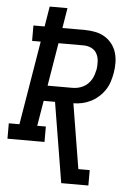

<svg xmlns="http://www.w3.org/2000/svg" viewBox="-71 -781 733 1043"><g transform="rotate(5 295.5 -260.0)"><path d="M303 215 231 -222H169L146 -84H193V0H-9V-84H49L125 -541H78V-625H139L157 -735H254L236 -625H359Q387 -625 415 -619.5Q443 -614 466 -600.5Q489 -587 506 -565.5Q523 -544 531 -518Q539 -492 539.5 -463.5Q540 -435 535 -406Q531 -383 523.5 -359Q516 -335 502 -313.5Q488 -292 468.5 -274.5Q449 -257 426.5 -245.5Q404 -234 379.5 -228.5Q355 -223 331 -223L389 131H451V215ZM317 -306Q332 -306 347 -309Q362 -312 376 -319Q390 -326 401.5 -337Q413 -348 421 -361.5Q429 -375 433.5 -390Q438 -405 441 -419Q444 -441 442.5 -463.5Q441 -486 430.5 -504.5Q420 -523 400.5 -532Q381 -541 359 -541H222L183 -306Z"/></g></svg>

Font: Iosevka Etoile Medium Oblique
Style: Regular
Weight: 500
Italic angle: -9°
Designer: Belleve Invis
Foundry: Belleve Invis
Version: Version 15.5.2; ttfautohint (v1.8.4)